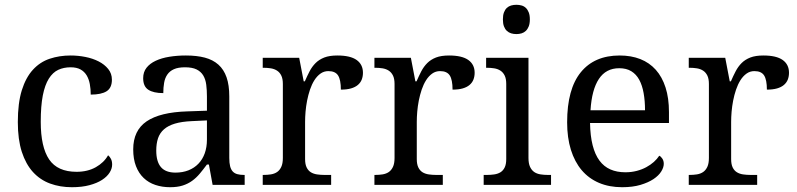

<svg xmlns="http://www.w3.org/2000/svg" viewBox="-20 -780 3364 810"><path d="M283.2 9.8Q233.4 9.8 191.4 -5.6Q149.4 -21 119.1 -54.2Q88.9 -87.4 72 -139.4Q55.2 -191.4 55.2 -265.1Q55.2 -345.2 72 -399.2Q88.9 -453.1 118.9 -485.8Q148.9 -518.6 189.7 -532.2Q230.5 -545.9 277.8 -545.9Q309.1 -545.9 340.1 -539.8Q371.1 -533.7 396 -521Q420.9 -508.3 436.5 -489Q452.1 -469.7 452.1 -443.8Q452.1 -409.2 429.7 -395Q407.2 -380.9 362.8 -380.9Q362.8 -404.3 358.9 -425.3Q355 -446.3 345.5 -462.2Q335.9 -478 319.6 -487.1Q303.2 -496.1 277.8 -496.1Q249 -496.1 225.8 -485.4Q202.6 -474.6 186 -448.2Q169.4 -421.9 160.6 -377.4Q151.9 -333 151.9 -266.1Q151.9 -159.7 187.3 -107.4Q222.7 -55.2 303.2 -55.2Q349.6 -55.2 384.3 -74.7Q418.9 -94.2 436 -125Q443.4 -119.1 448.2 -109.4Q453.1 -99.6 453.1 -85.9Q453.1 -68.8 442.4 -51.8Q431.6 -34.7 410.4 -21Q389.2 -7.3 357.4 1.2Q325.7 9.8 283.2 9.8Z M639.2 -145Q639.2 -98.1 658.9 -75Q678.7 -51.8 720.2 -51.8Q750.5 -51.8 775.1 -61.5Q799.8 -71.3 817.1 -89.4Q834.5 -107.4 843.8 -133.3Q853 -159.2 853 -190.9V-272L789.1 -269Q746.6 -267.1 718 -258.5Q689.5 -250 671.9 -234.6Q654.3 -219.2 646.7 -196.8Q639.2 -174.3 639.2 -145ZM760.3 -496.1Q731.4 -496.1 713.6 -488Q695.8 -480 685.8 -465.3Q675.8 -450.7 672.4 -430.7Q668.9 -410.6 668.9 -387.2Q627.4 -387.2 605.7 -401.4Q584 -415.5 584 -450.2Q584 -476.1 598.1 -494.1Q612.3 -512.2 637 -523.7Q661.6 -535.2 694.3 -540.5Q727.1 -545.9 764.2 -545.9Q810.1 -545.9 844.2 -536.9Q878.4 -527.8 901.4 -507.3Q924.3 -486.8 935.8 -453.9Q947.3 -420.9 947.3 -373V-113.8Q947.3 -92.8 950.7 -79.1Q954.1 -65.4 961.4 -57.1Q968.8 -48.8 980.7 -45.4Q992.7 -42 1009.3 -42H1012.2V0H877L861.3 -85.9H853Q837.4 -64.9 822.8 -47.4Q808.1 -29.8 790.5 -17.1Q772.9 -4.4 750.7 2.7Q728.5 9.8 697.3 9.8Q664.1 9.8 635.5 0.2Q606.9 -9.3 586.2 -29.1Q565.4 -48.8 553.7 -78.9Q542 -108.9 542 -149.9Q542 -229.5 598.6 -268.1Q655.3 -306.6 770 -310.1L853 -313V-373Q853 -399.9 850.1 -422.6Q847.2 -445.3 837.4 -461.7Q827.6 -478 809.3 -487.1Q791 -496.1 760.3 -496.1Z M1377 0H1088.4V-42H1091.3Q1108.4 -42 1123.3 -44.4Q1138.2 -46.9 1149.2 -54.4Q1160.2 -62 1166.7 -76.2Q1173.3 -90.3 1173.3 -113.8V-425.8Q1173.3 -447.8 1166.7 -461.2Q1160.2 -474.6 1148.9 -481.9Q1137.7 -489.3 1122.8 -491.7Q1107.9 -494.1 1091.3 -494.1H1088.4V-536.1H1242.2L1261.2 -437H1266.1Q1275.9 -459.5 1286.1 -479.2Q1296.4 -499 1311.3 -513.9Q1326.2 -528.8 1348.1 -537.4Q1370.1 -545.9 1403.3 -545.9Q1458 -545.9 1484.6 -526.9Q1511.2 -507.8 1511.2 -473.1Q1511.2 -457.5 1506.1 -444.3Q1501 -431.2 1489.7 -421.6Q1478.5 -412.1 1460.9 -407Q1443.4 -401.9 1418 -401.9Q1418 -443.4 1406.2 -461.7Q1394.5 -480 1365.2 -480Q1346.7 -480 1332 -469.5Q1317.4 -459 1306.4 -441.7Q1295.4 -424.3 1287.8 -401.9Q1280.3 -379.4 1275.6 -355.7Q1271 -332 1269 -308.6Q1267.1 -285.2 1267.1 -266.1V-108.9Q1267.1 -86.9 1273.7 -73.5Q1280.3 -60.1 1291.5 -53.2Q1302.7 -46.4 1317.6 -44.2Q1332.5 -42 1349.1 -42H1377Z M1848.1 0H1559.6V-42H1562.5Q1579.6 -42 1594.5 -44.4Q1609.4 -46.9 1620.4 -54.4Q1631.3 -62 1637.9 -76.2Q1644.5 -90.3 1644.5 -113.8V-425.8Q1644.5 -447.8 1637.9 -461.2Q1631.3 -474.6 1620.1 -481.9Q1608.9 -489.3 1594 -491.7Q1579.1 -494.1 1562.5 -494.1H1559.6V-536.1H1713.4L1732.4 -437H1737.3Q1747.1 -459.5 1757.3 -479.2Q1767.6 -499 1782.5 -513.9Q1797.4 -528.8 1819.3 -537.4Q1841.3 -545.9 1874.5 -545.9Q1929.2 -545.9 1955.8 -526.9Q1982.4 -507.8 1982.4 -473.1Q1982.4 -457.5 1977.3 -444.3Q1972.2 -431.2 1960.9 -421.6Q1949.7 -412.1 1932.1 -407Q1914.6 -401.9 1889.2 -401.9Q1889.2 -443.4 1877.4 -461.7Q1865.7 -480 1836.4 -480Q1817.9 -480 1803.2 -469.5Q1788.6 -459 1777.6 -441.7Q1766.6 -424.3 1759 -401.9Q1751.5 -379.4 1746.8 -355.7Q1742.2 -332 1740.2 -308.6Q1738.3 -285.2 1738.3 -266.1V-108.9Q1738.3 -86.9 1744.9 -73.5Q1751.5 -60.1 1762.7 -53.2Q1773.9 -46.4 1788.8 -44.2Q1803.7 -42 1820.3 -42H1848.1Z M2033.7 -42Q2050.3 -42 2065.2 -44.2Q2080.1 -46.4 2091.3 -53.2Q2102.5 -60.1 2109.1 -73.5Q2115.7 -86.9 2115.7 -108.9V-425.8Q2115.7 -447.8 2109.1 -461.2Q2102.5 -474.6 2091.3 -481.9Q2080.1 -489.3 2065.2 -491.7Q2050.3 -494.1 2033.7 -494.1H2030.8V-536.1H2209.5V-113.8Q2209.5 -90.3 2216.1 -76.2Q2222.7 -62 2233.6 -54.4Q2244.6 -46.9 2259.8 -44.4Q2274.9 -42 2291.5 -42H2304.7V0H2020.5V-42ZM2101.6 -698.2Q2101.6 -715.8 2106 -727.5Q2110.4 -739.3 2118.2 -746.6Q2126 -753.9 2136.2 -756.8Q2146.5 -759.8 2158.7 -759.8Q2170.4 -759.8 2180.7 -756.8Q2190.9 -753.9 2198.5 -746.6Q2206.1 -739.3 2210.7 -727.5Q2215.3 -715.8 2215.3 -698.2Q2215.3 -680.7 2210.7 -668.9Q2206.1 -657.2 2198.5 -649.9Q2190.9 -642.6 2180.7 -639.4Q2170.4 -636.2 2158.7 -636.2Q2146.5 -636.2 2136.2 -639.4Q2126 -642.6 2118.2 -649.9Q2110.4 -657.2 2106 -668.9Q2101.6 -680.7 2101.6 -698.2Z M2592.3 -492.2Q2536.6 -492.2 2506.6 -447Q2476.6 -401.9 2471.2 -314.9H2701.2Q2701.2 -354.5 2695.3 -387.2Q2689.5 -419.9 2676.8 -443.4Q2664.1 -466.8 2643.3 -479.5Q2622.6 -492.2 2592.3 -492.2ZM2604.5 9.8Q2550.3 9.8 2507.1 -8.5Q2463.9 -26.9 2434.1 -62Q2404.3 -97.2 2388.4 -148.2Q2372.6 -199.2 2372.6 -264.2Q2372.6 -404.3 2430.2 -475.1Q2487.8 -545.9 2594.2 -545.9Q2642.6 -545.9 2681.2 -530.8Q2719.7 -515.6 2746.6 -485.6Q2773.4 -455.6 2787.8 -410.9Q2802.2 -366.2 2802.2 -307.1V-261.2H2469.2Q2470.2 -206.5 2480.2 -167.2Q2490.2 -127.9 2509 -102.5Q2527.8 -77.1 2555.2 -65.2Q2582.5 -53.2 2618.2 -53.2Q2644 -53.2 2666.3 -59.1Q2688.5 -64.9 2706.5 -74.7Q2724.6 -84.5 2738.5 -96.9Q2752.4 -109.4 2761.2 -123Q2768.1 -120.1 2774.2 -110.8Q2780.3 -101.6 2780.3 -88.9Q2780.3 -73.7 2769.5 -56.4Q2758.8 -39.1 2736.8 -24.4Q2714.8 -9.8 2681.9 0Q2648.9 9.8 2604.5 9.8Z M3174.3 0H2885.7V-42H2888.7Q2905.8 -42 2920.7 -44.4Q2935.5 -46.9 2946.5 -54.4Q2957.5 -62 2964.1 -76.2Q2970.7 -90.3 2970.7 -113.8V-425.8Q2970.7 -447.8 2964.1 -461.2Q2957.5 -474.6 2946.3 -481.9Q2935.1 -489.3 2920.2 -491.7Q2905.3 -494.1 2888.7 -494.1H2885.7V-536.1H3039.6L3058.6 -437H3063.5Q3073.2 -459.5 3083.5 -479.2Q3093.8 -499 3108.6 -513.9Q3123.5 -528.8 3145.5 -537.4Q3167.5 -545.9 3200.7 -545.9Q3255.4 -545.9 3282 -526.9Q3308.6 -507.8 3308.6 -473.1Q3308.6 -457.5 3303.5 -444.3Q3298.3 -431.2 3287.1 -421.6Q3275.9 -412.1 3258.3 -407Q3240.7 -401.9 3215.3 -401.9Q3215.3 -443.4 3203.6 -461.7Q3191.9 -480 3162.6 -480Q3144 -480 3129.4 -469.5Q3114.7 -459 3103.8 -441.7Q3092.8 -424.3 3085.2 -401.9Q3077.6 -379.4 3073 -355.7Q3068.4 -332 3066.4 -308.6Q3064.5 -285.2 3064.5 -266.1V-108.9Q3064.5 -86.9 3071 -73.5Q3077.6 -60.1 3088.9 -53.2Q3100.1 -46.4 3115 -44.2Q3129.9 -42 3146.5 -42H3174.3Z"/></svg>

Font: Droid Serif
Style: Regular
Weight: 400
Designer: Monotype Design team
Foundry: Monotype Imaging Inc.
Version: Version 1.03